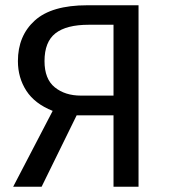

<svg xmlns="http://www.w3.org/2000/svg" viewBox="-20 -709 646 729"><path d="M506 0H411V-271H271L138 0H30L180 -288Q112 -315 80 -364.5Q48 -414 48 -477Q48 -573 112 -631Q176 -689 311 -689H506ZM411 -346V-615H317Q232 -615 190.5 -582.5Q149 -550 149 -477Q149 -409 188 -377.5Q227 -346 287 -346Z"/></svg>

Font: Trujillo
Style: Regular
Weight: 400
Designer: Fira Sans original fonts by bBox Type GmbH, Carrois Corporate GbR, & Edenspiekermann AG / Changes by Cristiano Sobral
Foundry: Fira Sans original fonts by bBox Type GmbH, Carrois Corporate GbR, & Edenspiekermann AG / Changes by Cristiano Sobral
Version: Version 4.301;October 17, 2021;FontCreator 14.0.0.2814 64-bi